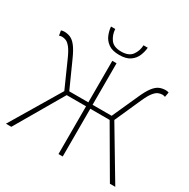

<svg xmlns="http://www.w3.org/2000/svg" viewBox="-184 -1008 1161 1177"><g transform="rotate(30 397.0 -419.0)"><path d="M10 0 220 -352 138 -536Q118 -581 101.5 -601.5Q85 -622 70.5 -628Q56 -634 42 -634Q38 -634 32.5 -633Q27 -632 22 -630L16 -664Q21 -666 26.5 -667Q32 -668 38 -668Q62 -668 82.5 -659Q103 -650 123 -624Q143 -598 166 -546L247 -366H382V-660H412V-366H547L628 -546Q651 -598 671 -624Q691 -650 711.5 -659Q732 -668 756 -668Q762 -668 768 -667Q774 -666 778 -664L772 -630Q768 -632 762.5 -633Q757 -634 752 -634Q738 -634 723.5 -628Q709 -622 692.5 -601.5Q676 -581 656 -536L574 -352L784 0H746L549 -338H412V0H382V-338H245L48 0ZM400 -712Q351 -712 323.5 -731.5Q296 -751 284 -780.5Q272 -810 270 -838H300Q302 -799 324 -767.5Q346 -736 400 -736Q454 -736 476.5 -767.5Q499 -799 500 -838H530Q528 -810 516 -780.5Q504 -751 476.5 -731.5Q449 -712 400 -712Z"/></g></svg>

Font: Source Sans 3
Style: Regular
Weight: 200
Designer: Paul D. Hunt
Foundry: Adobe
Version: Version 3.046;hotconv 1.0.118;makeotfexe 2.5.65603